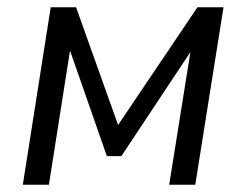

<svg xmlns="http://www.w3.org/2000/svg" viewBox="-20 -510 679 530"><path d="M43 0 120 -490H190L306 -165L525 -490H597L519 0H447L510 -394H524L315 -79H275L165 -394H177L115 0Z"/></svg>

Font: Nunito Sans 10pt SemiCondensed
Style: Italic
Weight: 400
Width: 4
Italic angle: -9°
Designer: Vernon Adams
Foundry: Vernon Adams
Version: Version 3.101;gftools[0.9.27]